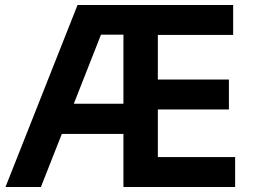

<svg xmlns="http://www.w3.org/2000/svg" viewBox="-20 -750 1019 770"><path d="M291 -730H915V-610H613V-431H898V-311H613V-120H923V0H475V-213H228L144 0H2ZM475 -334V-611H385L276 -334Z"/></svg>

Font: Sora-SIA SemiBold
Style: Regular
Weight: 600
Designer: Jonathan Barnbrook, Julián Moncada
Foundry: Barnbrook Fonts
Version: Version 2.000